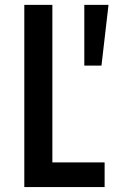

<svg xmlns="http://www.w3.org/2000/svg" viewBox="-20 -755 472 775"><path d="M78.1 -735.4Q106.4 -735.4 191.4 -735.4Q191.4 -576.2 191.4 -99.6Q244.1 -99.6 402.3 -99.6Q402.3 -75.2 402.3 0Q321.3 0 78.1 0Q78.1 -183.6 78.1 -735.4ZM320.3 -735.4Q344.7 -735.4 418 -735.4Q411.1 -673.8 389.6 -490.2Q372.1 -490.2 320.3 -490.2Q320.3 -550.8 320.3 -735.4Z"/></svg>

Font: Alata=Ham
Style: Regular
Weight: 400
Designer: Spyros Zevelakis, Eben Sorkin
Version: Version 1.004